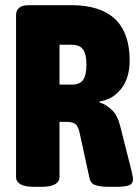

<svg xmlns="http://www.w3.org/2000/svg" viewBox="-20 -720 540 742"><path d="M113 2Q76 2 59 -8Q42 -18 42 -36V-660Q42 -700 91 -700H255Q481 -700 481 -486Q481 -418 448 -376.5Q415 -335 365 -328V-324Q391 -316 413 -294.5Q435 -273 445 -231L490 -53Q491 -45 492.5 -39Q494 -33 494 -28Q494 -10 479 -4Q464 2 427 2H399Q368 2 349 -4.5Q330 -11 326 -31L288 -205Q283 -231 272 -240Q261 -249 237 -249H210V-36Q210 -18 193 -8Q176 2 139 2ZM210 -393H258Q288 -393 301 -411Q314 -429 314 -470Q314 -511 301 -529Q288 -547 258 -547H210Z"/></svg>

Font: Asap Condensed ExtraBold
Style: Regular
Weight: 800
Width: 3
Designer: Pablo Cosgaya
Foundry: Omnibus-Type
Version: Version 3.001; ttfautohint (v1.8.4.7-5d5b)